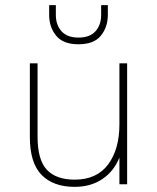

<svg xmlns="http://www.w3.org/2000/svg" viewBox="-20 -716 610 746"><path d="M270 10Q187 10 141.5 -36.5Q96 -83 96 -184V-470H126V-184Q126 -95 162 -56.5Q198 -18 270 -18Q356 -18 400 -77Q444 -136 444 -233V-470H474V0H444V-104Q423 -51 378 -20.5Q333 10 270 10ZM285 -544Q225 -544 198 -577.5Q171 -611 171 -658V-696H197V-658Q197 -619 219 -594.5Q241 -570 285 -570Q329 -570 351 -594.5Q373 -619 373 -658V-696H399V-658Q399 -611 372 -577.5Q345 -544 285 -544Z"/></svg>

Font: Gantari Thin
Style: Regular
Weight: 250
Designer: Anugrah Pasau
Foundry: Lafontype
Version: Version 1.000